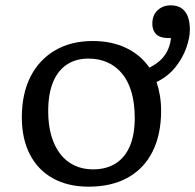

<svg xmlns="http://www.w3.org/2000/svg" viewBox="-20 -687 733 721"><path d="M313 14Q235 14 178.5 -17.5Q122 -49 92 -107.5Q62 -166 62 -246Q62 -335 94.5 -399Q127 -463 187 -498Q247 -533 328 -533Q399 -533 453.5 -507Q508 -481 541 -433Q569 -447 586 -464.5Q603 -482 611.5 -502.5Q620 -523 622 -544H615Q581 -544 566.5 -558.5Q552 -573 552 -598Q552 -620 561 -635Q570 -650 585.5 -658.5Q601 -667 620 -667Q648 -667 664 -654.5Q680 -642 686.5 -621.5Q693 -601 693 -576Q693 -545 679.5 -507Q666 -469 638.5 -434.5Q611 -400 568 -379Q576 -355 580.5 -328Q585 -301 585 -271Q585 -182 553 -118Q521 -54 460 -20Q399 14 313 14ZM329 -51Q379 -51 414 -73Q449 -95 467.5 -138Q486 -181 486 -244Q486 -298 474 -340Q462 -382 439 -410Q416 -438 384 -452.5Q352 -467 312 -467Q265 -467 231 -444.5Q197 -422 179 -378Q161 -334 161 -269Q161 -217 173 -176.5Q185 -136 207 -108Q229 -80 260 -65.5Q291 -51 329 -51Z"/></svg>

Font: Literata Variable Black
Style: Regular
Weight: 900
Designer: Latin by Veronika Burian and Jose Scaglione. Greek by Irene Vlachou. Cyrillic by Vera Evstafieva.
Foundry: TypeTogether
Version: Version 3.021